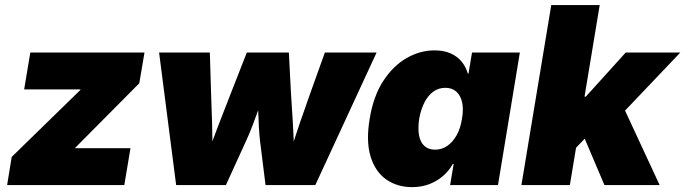

<svg xmlns="http://www.w3.org/2000/svg" viewBox="-20 -748 2769 776"><path d="M8.8 0 27.3 -113.8 304.7 -384.3 305.2 -386.7H77.6L102.5 -535.6H564L543 -411.6L284.2 -150.9L283.7 -148.9H507.3L482.4 0Z M691.9 0 623 -535.6H828.1L833 -375Q835 -316.4 837.2 -251.7Q839.4 -187 837.4 -115.7H816.9Q841.3 -187 866.7 -252Q892.1 -316.9 914.6 -375L977.5 -535.6H1147.5L1155.8 -375Q1159.2 -316.4 1163.6 -251.7Q1168 -187 1168 -115.7H1148.4Q1169.9 -187 1192.1 -251.7Q1214.4 -316.4 1235.4 -375L1293 -535.6H1502L1254.4 0H1053.2L1030.8 -179.7Q1027.8 -205.6 1026.1 -239.7Q1024.4 -273.9 1023.2 -309.3Q1022 -344.7 1019.5 -372.6H1050.8Q1039.1 -344.7 1026.1 -309.3Q1013.2 -273.9 1000.2 -239.7Q987.3 -205.6 975.1 -179.7L893.1 0Z M1646 8.3Q1584.5 8.3 1540.3 -23.2Q1496.1 -54.7 1477.5 -116.2Q1459 -177.7 1474.1 -268.1Q1489.3 -360.4 1529.5 -421.6Q1569.8 -482.9 1624 -513.7Q1678.2 -544.4 1735.8 -544.4Q1773.9 -544.4 1801.3 -532.2Q1828.6 -520 1845.9 -498.8Q1863.3 -477.5 1870.6 -450.7H1873.5L1887.7 -535.6H2081.1L1992.7 0H1799.3L1813.5 -85.4H1810.1Q1794.4 -57.1 1769.8 -36.1Q1745.1 -15.1 1714.1 -3.4Q1683.1 8.3 1646 8.3ZM1738.3 -143.1Q1765.6 -143.1 1787.8 -158.4Q1810.1 -173.8 1825.7 -201.7Q1841.3 -229.5 1847.2 -268.1Q1854 -306.6 1847.7 -334.7Q1841.3 -362.8 1824 -377.9Q1806.6 -393.1 1779.8 -393.1Q1752.9 -393.1 1731.7 -377.9Q1710.4 -362.8 1695.8 -334.7Q1681.2 -306.6 1674.3 -268.1Q1668.5 -229.5 1673.6 -201.2Q1678.7 -172.9 1695.3 -158Q1711.9 -143.1 1738.3 -143.1Z M2283.7 -125 2321.8 -357.4H2347.7L2508.8 -535.6H2729.5L2461.9 -254.4H2406.7ZM2087.4 0 2208 -727.5H2403.8L2283.2 0ZM2422.9 0 2333.5 -210.4 2483.9 -349.1 2646 0Z"/></svg>

Font: Inter 20pt Black
Style: Italic
Weight: 900
Italic angle: -9.3988°
Version: Version 4.001;git-66647c0bb